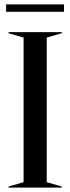

<svg xmlns="http://www.w3.org/2000/svg" viewBox="-20 -859 322 879"><path d="M19 -5 88 -25V-687L19 -707V-712H263V-707L194 -687V-25L263 -5V0H19ZM8 -839H273V-805H8Z"/></svg>

Font: Nyght Serif
Style: Regular
Weight: 400
Designer: Maksym Kobuzan
Version: Version 0.410